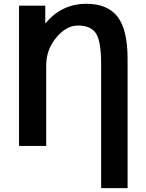

<svg xmlns="http://www.w3.org/2000/svg" viewBox="-20 -760 759 1000"><path d="M429.7 -740.2Q540 -740.2 592.3 -672.9Q644.5 -605.5 644.5 -453.1V219.7H506.8V-424.8Q506.8 -543 480.5 -585Q454.1 -627 385.7 -627Q325.2 -627 272.9 -564Q220.7 -501 220.7 -419.9V0H79.1V-730.5H215.8V-639.6H217.8Q301.8 -740.2 429.7 -740.2Z"/></svg>

Font: Mgen+ 1c bold
Style: Bold
Weight: 700
Designer: [Source Han Sans]
Ryoko NISHIZUKA  (kana & ideographs); Paul D. Hunt (Latin, Greek & Cyrillic); Wenlong ZHANG  (bopomofo
Version: Version 1.059.20150602